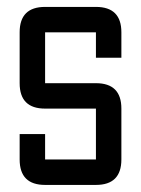

<svg xmlns="http://www.w3.org/2000/svg" viewBox="-20 -618 406 553"><path d="M36.6 -231.9H109.9V-158.7H256.3V-305.2H109.9Q36.6 -305.2 36.6 -378.4V-524.9Q36.6 -598.1 109.9 -598.1H256.3Q329.6 -598.1 329.6 -524.9V-451.7H256.3V-524.9H109.9V-378.4H256.3Q329.6 -378.4 329.6 -305.2V-158.7Q329.6 -85.4 256.3 -85.4H109.9Q36.6 -85.4 36.6 -158.7Z"/></svg>

Font: BabelStone Khitan Seals
Style: Regular
Weight: 400
Designer: Andrew West
Foundry: BabelStone
Version: Version 1.004